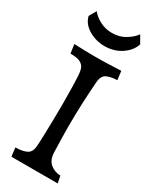

<svg xmlns="http://www.w3.org/2000/svg" viewBox="-209 -865 734 916"><g transform="rotate(30 157.5 -406.5)"><path d="M32 0 26 -48Q63 -48 86.5 -59Q110 -70 112 -106Q114 -131 115 -168Q116 -205 117 -249Q118 -293 118 -335Q118 -388 117 -431.5Q116 -475 115 -491Q114 -514 108.5 -531Q103 -548 85.5 -557.5Q68 -567 30 -567L23 -616Q85 -613 141 -613Q180 -613 215 -614.5Q250 -616 281 -617L287 -569Q252 -568 230 -557.5Q208 -547 205 -511Q201 -458 198 -395.5Q195 -333 195 -260Q195 -224 196 -191Q197 -158 198 -118Q200 -77 224.5 -58Q249 -39 279 -39L287 0ZM152 -679Q104 -679 64 -703Q24 -727 15 -766L37 -805Q54 -783 84.5 -767Q115 -751 151 -751Q193 -751 225 -771Q257 -791 272 -813L296 -771Q283 -732 243.5 -705.5Q204 -679 152 -679Z"/></g></svg>

Font: Maname
Style: Regular
Weight: 400
Designer: Pathum Egodawatta
Foundry: mooniak
Version: Version 1.000; ttfautohint (v1.8.4.7-5d5b)